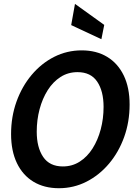

<svg xmlns="http://www.w3.org/2000/svg" viewBox="-20 -980 720 1014"><path d="M291 14Q213.5 14 156.8 -20.2Q100 -54.5 69.2 -118.8Q38.5 -183 38.5 -272Q38.5 -363.5 67.2 -443.5Q96 -523.5 147.2 -584.5Q198.5 -645.5 266.2 -679.8Q334 -714 411.5 -714Q489 -714 545.8 -679.8Q602.5 -645.5 633.5 -581.5Q664.5 -517.5 664.5 -428Q664.5 -336.5 635.8 -256.5Q607 -176.5 555.8 -115.8Q504.5 -55 436.8 -20.5Q369 14 291 14ZM312 -101Q361.5 -101 401.2 -126.5Q441 -152 469 -196.2Q497 -240.5 512 -297Q527 -353.5 527 -415.5Q527 -499 493.2 -549Q459.5 -599 389.5 -599Q339.5 -599 299.8 -573.5Q260 -548 232 -503.8Q204 -459.5 189 -403Q174 -346.5 174 -284.5Q174 -201.5 208 -151.2Q242 -101 312 -101ZM515.5 -773 356 -847.5 376 -959.5 530.5 -848.5Z"/></svg>

Font: Cabin Condensed
Style: Bold Italic
Weight: 700
Width: 3
Italic angle: -10°
Designer: Pablo Impallari
Foundry: Pablo Impallari. http://www.impallari.com Igino Marini. http://www.ikern.com
Version: Version 3.001; ttfautohint (v1.8.3)